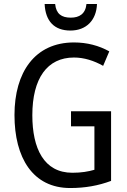

<svg xmlns="http://www.w3.org/2000/svg" viewBox="-20 -938 640 968"><path d="M469 -918H416C411 -868 380 -849 337 -849C290 -849 263 -868 258 -918H205C209 -831 254 -784 335 -784C415 -784 466 -836 469 -918ZM338 -377V-301H456V-82C425 -73 390 -67 345 -67C201 -67 143 -190 143 -357C143 -543 218 -648 353 -648C404 -648 454 -632 500 -606L531 -679C479 -708 419 -724 353 -724C156 -724 53 -574 53 -358C53 -143 145 10 334 10C409 10 476 -2 540 -26V-377Z"/></svg>

Font: Noto Sans Bengali Condensed
Style: Regular
Weight: 400
Width: 3
Designer: Jelle Bosma - Monotype Design Team
Foundry: Monotype Imaging Inc.
Version: Version 2.003